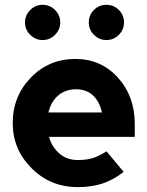

<svg xmlns="http://www.w3.org/2000/svg" viewBox="-20 -753 599 785"><path d="M531 -193.3V-246Q531 -359.7 461.7 -436Q392.7 -512 288.3 -512Q180 -512 106.3 -436Q32 -359.3 32 -250Q32 -141.7 109.7 -64.7Q186.7 12 297.7 12Q353.3 12 398 -2.3Q442.7 -16.7 485.7 -50.3L415.3 -134.3Q388.3 -116.7 362.5 -107.7Q336.7 -98.7 297.7 -98.7Q252.7 -98.7 221.7 -126.3Q190.3 -154.7 180.7 -193.3ZM291 -388Q332.3 -388 359 -364Q386.7 -339 396.7 -293.3H178Q188.3 -337.3 218.3 -363Q248 -388 291 -388ZM154.3 -733.3Q124.7 -733.3 103.7 -712.3Q82.3 -691 82.3 -661.3Q82.3 -632 103.7 -610.7Q125 -589.3 154.3 -589.3Q183.7 -589.3 205 -610.7Q226.3 -632 226.3 -661.3Q226.3 -691 205 -712.3Q184 -733.3 154.3 -733.3ZM415 -733.3Q385 -733.3 364 -712.3Q343 -691.3 343 -661.3Q343 -631.7 364 -610.7Q385.3 -589.3 415 -589.3Q444.7 -589.3 466 -610.7Q487 -631.7 487 -661.3Q487 -691.3 466 -712.3Q445 -733.3 415 -733.3Z"/></svg>

Font: Unageo Variable
Style: Regular
Weight: 300
Designer: Richard Sepsi
Foundry: Richard Sepsi
Version: Version 2.200